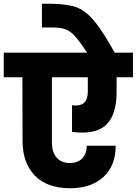

<svg xmlns="http://www.w3.org/2000/svg" viewBox="-37 -1020 727 1021"><path d="M670 -609H583V-530Q583 -425 540 -370Q497 -315 400 -315Q371 -315 346 -319V-460Q353 -459 366 -459Q399 -459 414.5 -477.5Q430 -496 430 -534V-609H239V-263Q239 -210 264.5 -181.5Q290 -153 334 -153Q376 -153 400 -177.5Q424 -202 424 -245H578Q578 -138 512.5 -78.5Q447 -19 337 -19Q213 -19 148 -86.5Q83 -154 83 -269L82 -609H-17V-740H426Q386 -801 361.5 -828Q337 -855 310.5 -864.5Q284 -874 238 -874H186V-1000H235Q319 -999 367.5 -982Q416 -965 462 -911Q508 -857 573 -740H670Z"/></svg>

Font: Poppins A&M
Style: Bold-A&M
Weight: 700
Designer: Ninad Kale (Devanagari), Jonny Pinhorn (Latin)
Foundry: Indian Type Foundry
Version: 4.004